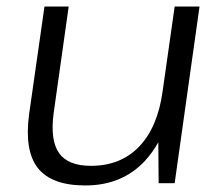

<svg xmlns="http://www.w3.org/2000/svg" viewBox="-20 -560 679 587"><path d="M144 -214Q133 -131 160.5 -92Q188 -53 258 -53Q349 -53 405.5 -112Q462 -171 477 -280L514 -540H590L514 0H465L464 -125Q446 -93 423 -68Q353 7 241 7Q138 7 96 -46Q54 -99 69 -211L116 -540H190Z"/></svg>

Font: Pathway Extreme 8pt Thin 12pt Light
Style: Italic
Weight: 300
Italic angle: -8°
Version: Version 1.001;gftools[0.9.26]